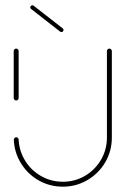

<svg xmlns="http://www.w3.org/2000/svg" viewBox="-20 -701 471 721"><path d="M40.7 -323.7Q37 -323.7 34.3 -326.5Q31.5 -329.3 31.5 -333V-509.3Q31.5 -513 34.3 -515.7Q37 -518.5 40.7 -518.5Q44.4 -518.5 47.2 -515.7Q50 -513 50 -509.3V-333Q50 -329.3 47.4 -326.5Q44.8 -323.7 40.7 -323.7ZM390.7 -518.5Q394.4 -518.5 397.2 -515.7Q400 -513 400 -509.3V-184.4Q400 -134.1 375.4 -91.9Q350.7 -49.6 308.3 -24.8Q265.9 0 215.9 0Q167 0 125.7 -23.3Q84.4 -46.7 59.3 -87Q34.1 -127.4 31.9 -175.6Q31.5 -179.3 34.3 -182.4Q37 -185.6 41.1 -185.6Q44.8 -185.6 47.4 -183Q50 -180.4 50 -176.7Q52.2 -133.3 74.8 -97Q97.4 -60.7 134.8 -39.6Q172.2 -18.5 215.9 -18.5Q261.1 -18.5 299.1 -40.7Q337 -63 359.3 -101.1Q381.5 -139.3 381.5 -184.4V-509.3Q381.5 -513 384.3 -515.7Q387 -518.5 390.7 -518.5ZM93.7 -673.3Q93.7 -676.7 95.9 -678.9Q98.1 -681.1 101.5 -681.1Q104.4 -681.1 106.3 -679.6L215.6 -594.4Q218.5 -592.2 218.5 -588.5Q218.5 -585.2 216.3 -583Q214.1 -580.7 210.7 -580.7Q207.8 -580.7 205.9 -582.2L96.7 -667.4Q93.7 -669.6 93.7 -673.3Z"/></svg>

Font: 26F Galaxy Sans Hairline
Style: Regular
Weight: 50
Designer: C₂₉H₂₅N₃O₅
Version: Version 1.100